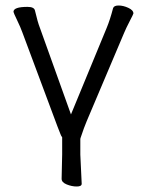

<svg xmlns="http://www.w3.org/2000/svg" viewBox="-20 -506 530 698"><path d="M206 -7Q202 -12 200 -18Q197 -27 189 -46L61 -389Q55 -406 42 -433Q29 -460 29 -463Q29 -481 80 -481Q104 -481 107 -468Q117 -425 125 -405L238 -90L368 -405Q380 -434 391 -476Q394 -486 411 -486Q428 -486 446.5 -477.5Q465 -469 465 -457Q465 -455 451.5 -429Q438 -403 431 -386L295 -65Q286 -44 273 -5Q273 -3 272 -2V56L277 162Q277 172 259 172Q241 172 222.5 164.5Q204 157 204 144L206 55Z"/></svg>

Font: Moon Stars Kai T
Style: Regular
Weight: 400
Designer: GuiWonder
Version: Version 1.101